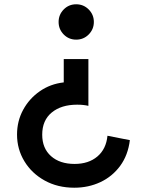

<svg xmlns="http://www.w3.org/2000/svg" viewBox="-20 -601 669 896"><path d="M335.5 -416Q370 -416 394 -440.2Q418 -464.5 418 -498.5Q418 -532.5 394 -556.8Q370 -581 335.5 -581Q301 -581 277.2 -556.8Q253.5 -532.5 253.5 -498.5Q253.5 -464.5 277.2 -440.2Q301 -416 335.5 -416ZM326.5 275Q393 275 448.8 248.8Q504.5 222.5 541 172.8Q577.5 123 586 53L481.5 32.5Q475.5 94.5 434.5 129.2Q393.5 164 328 164Q259 164 218 127.5Q177 91 177 27.5Q177 -39.5 221.5 -76Q266 -112.5 340 -112.5Q356 -112.5 369.2 -111Q382.5 -109.5 392.5 -107V-325.5H277.5V-216.5Q215 -209.5 165.8 -175.2Q116.5 -141 88 -88.5Q59.5 -36 59.5 27Q59.5 95 93.8 151.5Q128 208 188.5 241.5Q249 275 326.5 275Z"/></svg>

Font: Spartan SemiBold
Style: Regular
Weight: 600
Designer: Matt Bailey, Mirko Velimirovic
Foundry: Matt Bailey
Version: Version 1.003; ttfautohint (v1.8.3)